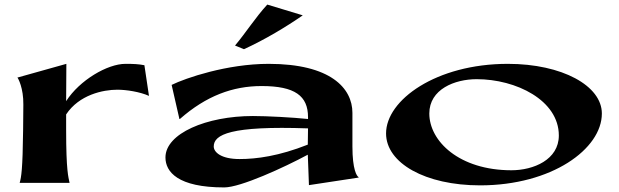

<svg xmlns="http://www.w3.org/2000/svg" viewBox="-20 -799 2705 839"><path d="M66 0H284C279 -25 269 -51 269 -231V-299C326 -385 430 -407 493 -407C531 -407 591 -398 631 -380L611 -514C585 -519 564 -520 528 -520C450 -520 328 -449 269 -357L270 -520L56 -460C59 -458 83 -414 82 -342L81 -231C79 -57 73 -25 66 0Z M1330 10 1547 -23V-25C1539 -29 1520 -58 1520 -159V-306C1520 -414 1424 -520 1154 -520C972 -520 791 -458 730 -428L764 -279H766C881 -380 997 -423 1123 -423C1269 -423 1326 -380 1326 -287V-279C1259 -286 1148 -292 1085 -292C883 -292 703 -216 703 -111C703 -48 757 20 960 20C1031 20 1221 -67 1325 -123C1326 -82 1329 -36 1330 10ZM914 -159C914 -211 987 -250 1326 -238L1325 -167C1199 -117 1101 -104 1027 -104C946 -104 914 -134 914 -159ZM1007 -600 1046 -584C1138 -626 1231 -682 1303 -732L1148 -779C1098 -725 1052 -653 1007 -600Z M2078 11C2391 11 2610 -148 2610 -303C2610 -424 2437 -520 2199 -520C1886 -520 1667 -362 1667 -216C1667 -86 1839 11 2078 11ZM2215 -55C1987 -55 1856 -182 1856 -303C1856 -409 1967 -453 2063 -453C2235 -453 2422 -361 2422 -207C2422 -101 2311 -55 2215 -55Z"/></svg>

Font: Coconat
Style: Bold
Weight: 900
Width: 8
Designer: Sara Lavazza
Foundry: Collletttivo
Version: Version 1.000;Glyphs 3.2 (3217)